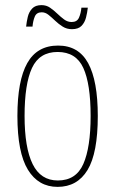

<svg xmlns="http://www.w3.org/2000/svg" viewBox="-20 -720 450 750"><path d="M205 10Q130 10 89 -57Q48 -124 48 -267Q48 -405 86.5 -473.5Q125 -542 207 -542Q287 -542 324.5 -473Q362 -404 362 -267Q362 -122 322 -56Q282 10 205 10ZM206 -15Q277 -15 305.5 -79.5Q334 -144 334 -267Q334 -392 305.5 -454.5Q277 -517 205 -517Q134 -517 105 -454.5Q76 -392 76 -267Q76 -143 107.5 -79Q139 -15 206 -15ZM261 -606Q241 -606 225 -616Q209 -626 195.5 -639Q182 -652 169.5 -662Q157 -672 143 -672Q123 -672 116 -655.5Q109 -639 107 -616H82Q84 -635 88.5 -654Q93 -673 105.5 -686.5Q118 -700 142 -700Q161 -700 175.5 -690Q190 -680 203.5 -667Q217 -654 230.5 -644Q244 -634 260 -634Q281 -634 288.5 -651Q296 -668 298 -690H323Q321 -671 316 -651.5Q311 -632 298.5 -619Q286 -606 261 -606Z"/></svg>

Font: Noto Serif Khmer ExtraCondensed Thin
Style: Regular
Weight: 100
Width: 2
Designer: Danh Hong and the Monotype Design Team
Foundry: Monotype Imaging Inc.
Version: Version 2.004; ttfautohint (v1.8.4.7-5d5b)